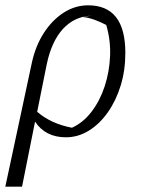

<svg xmlns="http://www.w3.org/2000/svg" viewBox="-42 -509 535 723"><path d="M-22 194 78 -273Q92 -337 123.5 -385.5Q155 -434 198 -461.5Q241 -489 290 -489Q430 -489 430 -310Q430 -244 412.5 -187Q395 -130 364 -86Q333 -42 292.5 -17Q252 8 206 8Q129 8 90 -51L41 194ZM134 -267 98 -88Q150 -43 229 -28Q271 -47 302.5 -88Q334 -129 352 -183.5Q370 -238 372.5 -298Q375 -358 358 -415Q337 -426 315.5 -434Q294 -442 270 -445L302 -450Q238 -447 195 -400Q152 -353 134 -267Z"/></svg>

Font: Piazzolla Light
Style: Italic
Weight: 300
Italic angle: -11.3°
Designer: Juan Pablo del Peral
Foundry: Huerta Tipografica
Version: Version 1.330